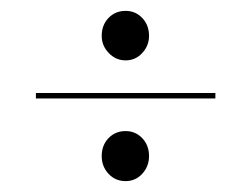

<svg xmlns="http://www.w3.org/2000/svg" viewBox="-20 -515 461 353"><path d="M167 -449Q167 -469 179.5 -482Q192 -495 211 -495Q229 -495 241.5 -482Q254 -469 254 -449Q254 -431 241.5 -417.5Q229 -404 211 -404Q193 -404 180 -417.5Q167 -431 167 -449ZM46 -334V-344H376V-334ZM211 -182Q192 -182 179.5 -195.5Q167 -209 167 -228Q167 -248 179.5 -261Q192 -274 211 -274Q229 -274 241.5 -261Q254 -248 254 -228Q254 -209 241.5 -195.5Q229 -182 211 -182Z"/></svg>

Font: Gloock
Style: Regular
Weight: 400
Designer: Duarte Pinto
Foundry: Duarte Pinto
Version: Version 1.000